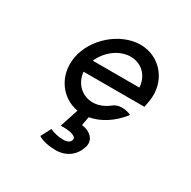

<svg xmlns="http://www.w3.org/2000/svg" viewBox="-158 -616 1013 1017"><g transform="rotate(30 348.5 -107.5)"><path d="M242 -262C271 -330 338 -381 406 -381C474 -381 523 -331 527 -262ZM601 -187 608 -225C631 -356 540 -462 420 -462C300 -462 172 -357 149 -226C129 -108 201 -10 304 8L267 121H272C307 119 365 126 361 151C358 171 339 179 315 179C286 179 254 171 236 162L233 161L201 222L203 224C229 239 267 247 308 247C371 247 421 212 439 150C454 100 410 68 370 63C367 63 366 62 363 62L373 8C439 -3 505 -46 552 -106L556 -111L552 -114C552 -114 493 -141 450 -108C421 -85 387 -70 352 -70C285 -70 235 -119 229 -187Z"/></g></svg>

Font: Charger Monospace
Style: Regular
Weight: 400
Designer: Jasper
Foundry: Cannot Into Space Fonts
Version: Version 0.980